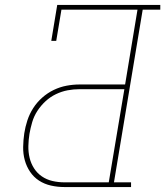

<svg xmlns="http://www.w3.org/2000/svg" viewBox="-20 -755 667 775"><path d="M240 0Q212 0 185.5 -6Q159 -12 137.5 -26Q116 -40 101.5 -61.5Q87 -83 80 -108.5Q73 -134 73.5 -162Q74 -190 78 -217Q82 -243 90.5 -269Q99 -295 114 -318.5Q129 -342 150.5 -361Q172 -380 197 -392Q222 -404 248.5 -409Q275 -414 301 -414H485L535 -716H228L207 -590H187L211 -735H627V-716H556L440 -19H509V0ZM240 -19H419L482 -395H301Q277 -395 253 -390.5Q229 -386 206 -375Q183 -364 164 -346.5Q145 -329 131 -307.5Q117 -286 110 -262Q103 -238 99 -215Q95 -190 94.5 -165.5Q94 -141 99.5 -118Q105 -95 117.5 -75.5Q130 -56 149 -43Q168 -30 191.5 -24.5Q215 -19 240 -19Z"/></svg>

Font: Iosevka Slab Thin Extended
Style: Italic
Weight: 100
Width: 7
Italic angle: -9°
Monospace: yes
Designer: Belleve Invis
Foundry: Belleve Invis
Version: Version 11.1.0; ttfautohint (v1.8.3)